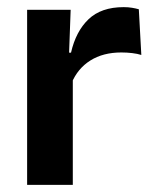

<svg xmlns="http://www.w3.org/2000/svg" viewBox="-20 -518 428 538"><path d="M180.5 -285 148 -370.5H179Q192.5 -430 228 -464Q263.5 -498 326.5 -498Q339.5 -498 350 -496.2Q360.5 -494.5 369 -492L376 -364Q365 -367.5 350.5 -369.2Q336 -371 320 -371Q269 -371 233.2 -348.5Q197.5 -326 180.5 -285ZM56 0V-490.5H178L172.5 -340L184 -335.5V0Z"/></svg>

Font: Anek Tamil Medium SemiBold
Style: Regular
Weight: 600
Version: Version 1.003